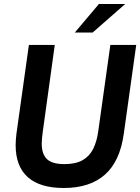

<svg xmlns="http://www.w3.org/2000/svg" viewBox="-20 -921 699 957"><path d="M298 16Q179 16 118.5 -38Q58 -92 58 -197Q58 -209 59 -224.5Q60 -240 62 -255L124 -697H253L193 -263Q191 -247 189.5 -232.5Q188 -218 188 -205Q188 -154 213.5 -128.5Q239 -103 301 -103Q357 -103 391.5 -122.5Q426 -142 444.5 -179Q463 -216 470 -269L530 -697H659L597 -254Q578 -117 503 -50.5Q428 16 298 16ZM353 -759 473 -901H604L442 -759Z"/></svg>

Font: Hanken Grotesk
Style: Bold Italic
Weight: 700
Italic angle: -8°
Designer: Alfredo Marco Pradil
Foundry: Hanken Design Co.
Version: Version 3.013